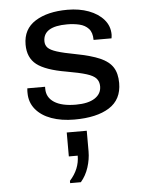

<svg xmlns="http://www.w3.org/2000/svg" viewBox="-57 -567 714 927"><g transform="rotate(-5 300.0 -103.5)"><path d="M293 10Q230 10 181.5 -7.5Q133 -25 105.5 -58.5Q78 -92 78 -138Q78 -141 78 -147Q78 -153 79 -160H165V-150Q165 -108 201.5 -84.5Q238 -61 306 -61Q366 -61 398 -82Q430 -103 430 -139Q430 -162 417 -177Q404 -192 370.5 -202.5Q337 -213 274 -224Q174 -241 131.5 -274Q89 -307 89 -371Q89 -446 148.5 -483.5Q208 -521 305 -521Q362 -521 407.5 -504Q453 -487 480 -456Q507 -425 507 -383Q507 -380 506.5 -376Q506 -372 505 -365H418Q418 -401 401 -419.5Q384 -438 356.5 -444.5Q329 -451 297 -451Q181 -451 181 -379Q181 -360 193 -347.5Q205 -335 236.5 -325Q268 -315 327 -304Q400 -290 442.5 -271.5Q485 -253 504 -223.5Q523 -194 523 -147Q523 -67 462 -28.5Q401 10 293 10ZM245 314V303Q293 250 293 185H250V69H347V169Q347 207 334.5 246Q322 285 297 314Z"/></g></svg>

Font: Chivo Mono
Style: Regular
Weight: 400
Monospace: yes
Designer: Hector Gatti
Foundry: Omnibus-Type
Version: Version 1.008; ttfautohint (v1.8.4.7-5d5b)